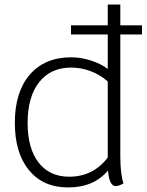

<svg xmlns="http://www.w3.org/2000/svg" viewBox="-20 -811 642 841"><path d="M507 -660V-128Q507 -48 521 -8Q502 4 486 4Q459 4 453 -64Q391 10 278 10Q169 10 107 -65.5Q45 -141 45 -273Q45 -408 110.5 -484Q176 -560 292 -560Q334 -560 378 -546Q422 -532 452 -509V-660H291V-700H452V-791H507V-700H602V-660ZM452 -121V-454Q420 -483 378 -499Q336 -515 292 -515Q202 -515 151.5 -451Q101 -387 101 -273Q101 -161 149 -99Q197 -37 283 -37Q388 -37 452 -121Z"/></svg>

Font: Krub Light
Style: Regular
Weight: 300
Designer: Ekaluck Peanpanawate
Foundry: Cadson Demak Co.,Ltd.
Version: Version 1.000; ttfautohint (v1.6)